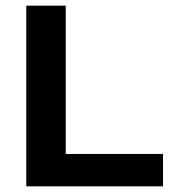

<svg xmlns="http://www.w3.org/2000/svg" viewBox="-20 -659 629 679"><path d="M212.5 0H73V-639H212.5ZM147.5 -114.5H556.5V0H147.5Z"/></svg>

Font: AnekLatin_SemiExpandedSemiBold
Style: Regular
Weight: 600
Width: 6
Designer: Yesha Goshar
Foundry: Ek Type
Version: Version 1.003